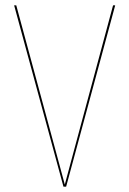

<svg xmlns="http://www.w3.org/2000/svg" viewBox="-20 -700 485 720"><path d="M228 0H218L33 -680H41L223 -8L404 -680H412Z"/></svg>

Font: Fira Sans Compressed Eight
Style: Regular
Weight: 100
Width: 1
Designer: bBox Type GmbH & Carrois Corporate GbR & Edenspiekermann AG
Foundry: bBox Type GmbH & Carrois Corporate GbR & Edenspiekermann AG
Version: Version 4.301